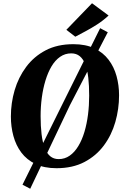

<svg xmlns="http://www.w3.org/2000/svg" viewBox="-20 -1025 773 1182"><path d="M328 10.5Q252 10.5 198.2 -15.5Q144.5 -41.5 111.2 -86Q78 -130.5 62.5 -187.8Q47 -245 47 -308Q47 -391 70.2 -470Q93.5 -549 141 -613Q188.5 -677 260.8 -715Q333 -753 432 -753Q508 -753 561.5 -727.2Q615 -701.5 648.5 -657.2Q682 -613 697.5 -556.5Q713 -500 713 -438.5Q713 -354 690 -273.8Q667 -193.5 619.5 -129.5Q572 -65.5 499.5 -27.5Q427 10.5 328 10.5ZM341 -45.5Q379 -45.5 409.2 -66.8Q439.5 -88 462.2 -125.8Q485 -163.5 499.8 -213Q514.5 -262.5 521.8 -319.5Q529 -376.5 529 -436Q529 -498 523.5 -546.2Q518 -594.5 505.2 -628Q492.5 -661.5 471.2 -679Q450 -696.5 418.5 -696.5Q380.5 -696.5 350 -675.2Q319.5 -654 297.2 -616.5Q275 -579 260 -529.8Q245 -480.5 237.5 -424.5Q230 -368.5 230 -310.5Q230 -247.5 236 -198.2Q242 -149 255 -115Q268 -81 289.2 -63.2Q310.5 -45.5 341 -45.5ZM118.5 112 371.5 -398.5 596.5 -851.5 643.5 -826.5 410 -376.5 166 137ZM443.5 -799 388.5 -841.5 546.5 -1005 648.5 -929.5Q614.5 -898 577.5 -874.2Q540.5 -850.5 506 -832.2Q471.5 -814 443.5 -799Z"/></svg>

Font: Merriweather 36pt Black
Style: Italic
Weight: 900
Italic angle: -7.8°
Version: Version 2.101